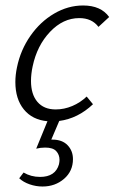

<svg xmlns="http://www.w3.org/2000/svg" viewBox="-20 -438 418 700"><path d="M378 -376 339 -340Q315 -372 269 -372Q210 -372 162.5 -322Q115 -272 99 -196Q93 -168 93 -143Q93 -94 116.5 -66.5Q140 -39 183 -39Q214 -39 243.5 -51.5Q273 -64 296 -86L319 -58Q264 -6 196 3L167 71H171Q207 71 226.5 91.5Q246 112 246 142Q246 186 213.5 214Q181 242 135 242Q111 242 88 234Q65 226 50 212L66 191Q93 207 126 207Q182 207 195 161Q197 151 197 145Q197 126 185 113Q173 100 145 100Q128 100 112 104L153 4Q98 -1 67 -39Q36 -77 36 -139Q36 -165 42 -193Q55 -256 91 -307.5Q127 -359 177.5 -388.5Q228 -418 283 -418Q348 -418 378 -376Z"/></svg>

Font: Ysabeau Infant Semilight
Style: Italic
Weight: 300
Italic angle: -12°
Designer: Christian Thalmann (Catharsis Fonts)
Version: Version 0.003